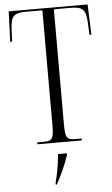

<svg xmlns="http://www.w3.org/2000/svg" viewBox="-62 -754 591 1016"><g transform="rotate(-5 234.0 -246.5)"><path d="M114 0H350V-10H318C270 -10 263 -22 263 -93V-704H352C419 -704 432 -685 436 -618L439 -553H449L443 -714H24L18 -553H28L31 -618C34 -685 48 -704 115 -704H202V-93C202 -22 194 -10 147 -10H114ZM192 212V221H198C219 182 246 128 265 70V61H218C214 114 205 162 192 212Z"/></g></svg>

Font: Noto Serif Display ExtraCondensed Light
Style: Regular
Weight: 300
Width: 2
Designer: Monotype Design Team
Foundry: Monotype Imaging Inc.
Version: Version 2.009